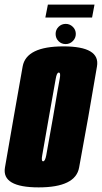

<svg xmlns="http://www.w3.org/2000/svg" viewBox="-50 -808 441 832"><path d="M117.5 4Q277.5 4 292.8 -82Q308 -168 332.5 -301Q355 -433 370.2 -520Q385.5 -607 225 -607Q64 -607 48.2 -520.2Q32.5 -433.5 9.5 -301Q-13.5 -168.5 -28.5 -82.2Q-43.5 4 117.5 4ZM137 -109Q128 -109 133 -135.2Q138 -161.5 162 -301Q187 -440 191.5 -466.8Q196 -493.5 204.5 -493.5Q214 -493.5 208.8 -467Q203.5 -440.5 180 -301Q155.5 -162 150.5 -135.5Q145.5 -109 137 -109ZM234.5 -617Q252.5 -617 265.5 -630Q278.5 -643 278.5 -661Q278.5 -679 265.5 -691.8Q252.5 -704.5 235 -704.5Q216.5 -704.5 203.8 -691.8Q191 -679 191 -661Q191 -642.5 203.5 -629.8Q216 -617 234.5 -617ZM146.5 -732H349L359.5 -788H157.5Z"/></svg>

Font: Anybody UltraCondensed ExtraBold
Style: Italic
Weight: 800
Width: 1
Italic angle: -10°
Version: Version 1.113;gftools[0.9.25]